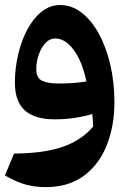

<svg xmlns="http://www.w3.org/2000/svg" viewBox="-20 -476 530 780"><path d="M165 284.2Q123.5 284.2 85.7 274.2Q47.9 264.2 0 236.8L37.1 147.9Q158.2 147 234.6 120.6Q311 94.2 358.4 38.1Q357.9 13.2 355 -12.7Q322.3 -2.9 283.4 2.9Q244.6 8.8 201.7 8.8Q122.1 8.8 81.3 -27.1Q40.5 -63 40.5 -140.6Q40.5 -197.8 53.5 -253.7Q66.4 -309.6 90.6 -355.2Q114.7 -400.9 148.7 -428.2Q182.6 -455.6 224.6 -455.6Q271.5 -455.6 311.5 -424.6Q351.6 -393.6 381.6 -338.9Q411.6 -284.2 428.2 -212.9Q444.8 -141.6 444.8 -61Q444.8 36.6 413.3 115Q381.8 193.4 319.8 238.8Q257.8 284.2 165 284.2ZM331.1 -145Q314.5 -225.1 280 -272.5Q245.6 -319.8 203.6 -319.8Q182.1 -319.8 164.8 -301.3Q147.5 -282.7 137.5 -254.2Q127.4 -225.6 127.4 -195.3Q127.4 -160.2 150.1 -148.4Q172.9 -136.7 218.8 -136.7Q245.6 -136.7 275.4 -138.7Q305.2 -140.6 331.1 -145Z"/></svg>

Font: Pinar-DS2-FD Bold
Style: Regular
Weight: 700
Designer: Amin Abedi
Version: Version 3.000